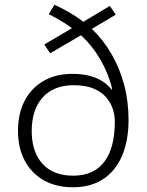

<svg xmlns="http://www.w3.org/2000/svg" viewBox="-20 -781 620 811"><path d="M210 -761Q245 -745 275.5 -727Q306 -709 332 -689L444 -756L469 -719L368 -659Q417 -612 451.5 -552Q486 -492 504.5 -422.5Q523 -353 523 -274Q523 -188 496 -124Q469 -60 416.5 -25Q364 10 288 10Q217 10 165 -19.5Q113 -49 84.5 -102.5Q56 -156 56 -228Q56 -303 85 -357Q114 -411 165.5 -440Q217 -469 285 -469Q326 -469 357 -461Q388 -453 411.5 -438.5Q435 -424 451 -403L454 -404Q439 -469 404.5 -528.5Q370 -588 322 -632L192 -556L167 -593L284 -662Q263 -678 237.5 -693Q212 -708 186 -721ZM291 -421Q236 -421 196.5 -398.5Q157 -376 135.5 -332.5Q114 -289 114 -227Q114 -169 134.5 -126.5Q155 -84 194 -61.5Q233 -39 289 -39Q376 -39 420.5 -97.5Q465 -156 465 -268Q465 -295 456 -322Q447 -349 427 -371.5Q407 -394 374 -407.5Q341 -421 291 -421Z"/></svg>

Font: Noto Sans Khmer Light
Style: Regular
Weight: 300
Version: Version 2.003